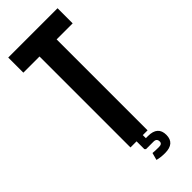

<svg xmlns="http://www.w3.org/2000/svg" viewBox="-304 -836 1024 1024"><g transform="rotate(-45 208.0 -324.0)"><path d="M144 0V-686H22V-800H394V-686H273V0ZM253 152Q219 152 195 145L206 104Q221 106 253 106Q277 106 277 88Q277 65 253 65H196L190 59V-9H237V23H253Q327 23 327 88Q327 152 253 152Z"/></g></svg>

Font: Big Shoulders Display ExtraBold
Style: Regular
Weight: 800
Designer: Patric King
Foundry: XO Type Co
Version: Version 1.000; ttfautohint (v1.8.2)